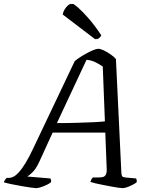

<svg xmlns="http://www.w3.org/2000/svg" viewBox="-50 -972 782 992"><path d="M136 0Q129 0 108.5 -3Q88 -6 62 -10.5Q36 -15 11.5 -20Q-13 -25 -30 -30Q-28 -37 -23.5 -43.5Q-19 -50 -15 -53H-3Q8 -53 20.5 -59.5Q33 -66 48 -82.5Q63 -99 81.5 -129Q100 -159 122 -206L336 -656Q346 -665 363 -676Q380 -687 398.5 -697Q417 -707 433 -713.5Q449 -720 458 -720Q469 -720 486.5 -711.5Q504 -703 521.5 -691Q539 -679 549 -667L577 -80Q578 -66 581 -61.5Q584 -57 598 -55L653 -50Q655 -48 656 -42Q657 -36 656 -30Q647 -23 633 -16Q619 -9 606 -4.5Q593 0 583 0Q576 0 559 -2.5Q542 -5 521.5 -9Q501 -13 480 -17Q459 -21 442 -25Q425 -29 417 -32Q419 -39 422.5 -45.5Q426 -52 430 -55H452Q469 -55 480 -57Q491 -59 497 -70Q503 -81 501 -108L494 -287H222L152 -134Q135 -98 117 -81Q99 -64 91 -60L210 -50Q212 -48 213.5 -42.5Q215 -37 213 -30Q203 -22 188.5 -15.5Q174 -9 160 -4.5Q146 0 136 0ZM244 -336Q301 -336 347.5 -337.5Q394 -339 430.5 -340.5Q467 -342 492 -345L481 -628Q463 -641 442 -651Q421 -661 397 -663ZM451 -769 283 -897Q284 -911 292.5 -923.5Q301 -936 311 -944Q321 -952 325 -952Q332 -952 354.5 -932Q377 -912 408.5 -876Q440 -840 473 -790Q472 -784 464.5 -777.5Q457 -771 451 -769ZM442 -769 274 -897Q276 -910 283.5 -922.5Q291 -935 300.5 -943.5Q310 -952 317 -952Q324 -952 345.5 -931.5Q367 -911 398.5 -874.5Q430 -838 464 -790Q463 -787 456.5 -779.5Q450 -772 442 -769Z"/></svg>

Font: Texturina 12pt Light
Style: Italic
Weight: 300
Italic angle: -11°
Designer: Guillermo Torres Carreño
Foundry: Omnibus-Type
Version: Version 1.002